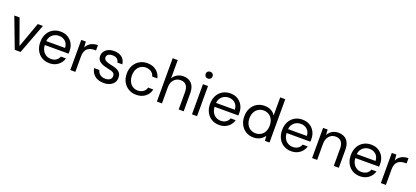

<svg xmlns="http://www.w3.org/2000/svg" viewBox="48 -1854 6500 2998"><g transform="rotate(20 3297.5 -355.5)"><path d="M214 0 24 -501H112L263 -81L414 -501H500L311 0Z M791 12Q720 12 665 -20.5Q610 -53 578.5 -112.5Q547 -172 547 -250Q547 -330 578 -388.5Q609 -447 664.5 -480Q720 -513 793 -513Q866 -513 918 -480Q970 -447 997.5 -394Q1025 -341 1025 -278Q1025 -268 1025 -256.5Q1025 -245 1024 -231H610V-296H942Q939 -365 896.5 -403.5Q854 -442 791 -442Q748 -442 711 -422.5Q674 -403 651.5 -366Q629 -329 629 -273V-245Q629 -184 652 -142Q675 -100 712 -79.5Q749 -59 791 -59Q843 -59 877.5 -82.5Q912 -106 928 -147H1011Q998 -101 968 -65.5Q938 -30 893.5 -9Q849 12 791 12Z M1137 0V-501H1213L1220 -405Q1236 -439 1262.5 -463Q1289 -487 1326 -500Q1363 -513 1410 -513V-425H1383Q1350 -425 1320.5 -416.5Q1291 -408 1268.5 -389Q1246 -370 1233.5 -337.5Q1221 -305 1221 -256V0Z M1694 12Q1633 12 1586.5 -8.5Q1540 -29 1512 -67Q1484 -105 1477 -156H1563Q1569 -129 1585 -107Q1601 -85 1629 -72Q1657 -59 1695 -59Q1731 -59 1753.5 -69.5Q1776 -80 1787.5 -97.5Q1799 -115 1799 -136Q1799 -167 1784.5 -183Q1770 -199 1742 -208Q1714 -217 1675 -224Q1643 -230 1611.5 -240.5Q1580 -251 1554.5 -266.5Q1529 -282 1514 -306Q1499 -330 1499 -365Q1499 -408 1521.5 -441.5Q1544 -475 1584.5 -494Q1625 -513 1681 -513Q1761 -513 1811 -474Q1861 -435 1870 -361H1787Q1782 -399 1754.5 -420.5Q1727 -442 1680 -442Q1633 -442 1608.5 -423Q1584 -404 1584 -373Q1584 -353 1598 -338Q1612 -323 1638.5 -312.5Q1665 -302 1703 -294Q1752 -285 1793 -270Q1834 -255 1859.5 -226Q1885 -197 1885 -143Q1886 -97 1862 -62Q1838 -27 1795.5 -7.5Q1753 12 1694 12Z M2233 12Q2162 12 2105.5 -21Q2049 -54 2016.5 -113Q1984 -172 1984 -250Q1984 -329 2016.5 -388Q2049 -447 2105.5 -480Q2162 -513 2233 -513Q2323 -513 2382.5 -466.5Q2442 -420 2459 -342H2373Q2362 -389 2323 -415Q2284 -441 2232 -441Q2190 -441 2153 -419.5Q2116 -398 2093 -355.5Q2070 -313 2070 -250Q2070 -204 2083.5 -168Q2097 -132 2119.5 -107.5Q2142 -83 2171.5 -71Q2201 -59 2232 -59Q2267 -59 2296 -70.5Q2325 -82 2345.5 -104.5Q2366 -127 2373 -158H2459Q2443 -82 2382.5 -35Q2322 12 2233 12Z M2576 0V-720H2660V-416Q2685 -461 2730.5 -487Q2776 -513 2831 -513Q2888 -513 2931 -489.5Q2974 -466 2997.5 -418Q3021 -370 3021 -296V0H2938V-287Q2938 -363 2906 -402Q2874 -441 2813 -441Q2770 -441 2735 -420Q2700 -399 2680 -359.5Q2660 -320 2660 -263V0Z M3159 0V-501H3243V0ZM3201 -609Q3176 -609 3159.5 -625.5Q3143 -642 3143 -667Q3143 -692 3159.5 -707.5Q3176 -723 3201 -723Q3225 -723 3242 -707.5Q3259 -692 3259 -667Q3259 -642 3242 -625.5Q3225 -609 3201 -609Z M3612 12Q3541 12 3486 -20.5Q3431 -53 3399.5 -112.5Q3368 -172 3368 -250Q3368 -330 3399 -388.5Q3430 -447 3485.5 -480Q3541 -513 3614 -513Q3687 -513 3739 -480Q3791 -447 3818.5 -394Q3846 -341 3846 -278Q3846 -268 3846 -256.5Q3846 -245 3845 -231H3431V-296H3763Q3760 -365 3717.5 -403.5Q3675 -442 3612 -442Q3569 -442 3532 -422.5Q3495 -403 3472.5 -366Q3450 -329 3450 -273V-245Q3450 -184 3473 -142Q3496 -100 3533 -79.5Q3570 -59 3612 -59Q3664 -59 3698.5 -82.5Q3733 -106 3749 -147H3832Q3819 -101 3789 -65.5Q3759 -30 3714.5 -9Q3670 12 3612 12Z M4182 12Q4109 12 4053.5 -22.5Q3998 -57 3967.5 -116.5Q3937 -176 3937 -251Q3937 -327 3967.5 -386Q3998 -445 4054 -479Q4110 -513 4183 -513Q4244 -513 4291 -488Q4338 -463 4363 -418V-720H4447V0H4371L4364 -82Q4348 -58 4323 -36.5Q4298 -15 4263 -1.5Q4228 12 4182 12ZM4191 -61Q4241 -61 4279.5 -84.5Q4318 -108 4339 -150.5Q4360 -193 4360 -250Q4360 -307 4339 -349.5Q4318 -392 4279.5 -416Q4241 -440 4191 -440Q4143 -440 4104.5 -416Q4066 -392 4044.5 -349.5Q4023 -307 4023 -250Q4023 -193 4044.5 -150.5Q4066 -108 4104.5 -84.5Q4143 -61 4191 -61Z M4809 12Q4738 12 4683 -20.5Q4628 -53 4596.5 -112.5Q4565 -172 4565 -250Q4565 -330 4596 -388.5Q4627 -447 4682.5 -480Q4738 -513 4811 -513Q4884 -513 4936 -480Q4988 -447 5015.5 -394Q5043 -341 5043 -278Q5043 -268 5043 -256.5Q5043 -245 5042 -231H4628V-296H4960Q4957 -365 4914.5 -403.5Q4872 -442 4809 -442Q4766 -442 4729 -422.5Q4692 -403 4669.5 -366Q4647 -329 4647 -273V-245Q4647 -184 4670 -142Q4693 -100 4730 -79.5Q4767 -59 4809 -59Q4861 -59 4895.5 -82.5Q4930 -106 4946 -147H5029Q5016 -101 4986 -65.5Q4956 -30 4911.5 -9Q4867 12 4809 12Z M5155 0V-501H5231L5236 -412Q5260 -459 5305 -486Q5350 -513 5407 -513Q5465 -513 5508 -489.5Q5551 -466 5575 -418Q5599 -370 5599 -297V0H5515V-288Q5515 -364 5482 -402.5Q5449 -441 5388 -441Q5345 -441 5311.5 -420Q5278 -399 5258.5 -360Q5239 -321 5239 -264V0Z M5951 12Q5880 12 5825 -20.5Q5770 -53 5738.5 -112.5Q5707 -172 5707 -250Q5707 -330 5738 -388.5Q5769 -447 5824.5 -480Q5880 -513 5953 -513Q6026 -513 6078 -480Q6130 -447 6157.5 -394Q6185 -341 6185 -278Q6185 -268 6185 -256.5Q6185 -245 6184 -231H5770V-296H6102Q6099 -365 6056.5 -403.5Q6014 -442 5951 -442Q5908 -442 5871 -422.5Q5834 -403 5811.5 -366Q5789 -329 5789 -273V-245Q5789 -184 5812 -142Q5835 -100 5872 -79.5Q5909 -59 5951 -59Q6003 -59 6037.5 -82.5Q6072 -106 6088 -147H6171Q6158 -101 6128 -65.5Q6098 -30 6053.5 -9Q6009 12 5951 12Z M6297 0V-501H6373L6380 -405Q6396 -439 6422.5 -463Q6449 -487 6486 -500Q6523 -513 6570 -513V-425H6543Q6510 -425 6480.5 -416.5Q6451 -408 6428.5 -389Q6406 -370 6393.5 -337.5Q6381 -305 6381 -256V0Z"/></g></svg>

Font: DVN - DM Sans
Style: Regular
Weight: 400
Designer: Colophon Foundry, Jonny Pinhorn
Foundry: Colophon Foundry
Version: Version 4.004;gftools[0.9.30]